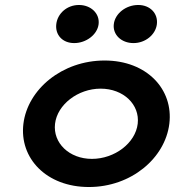

<svg xmlns="http://www.w3.org/2000/svg" viewBox="-20 -738 711 771"><path d="M206 -641C201 -599 230 -565 278 -565C326 -565 371 -599 376 -641C381 -684 345 -718 297 -718C249 -718 211 -684 206 -641ZM437 -641C432 -599 467 -565 516 -565C564 -565 605 -599 610 -641C615 -684 583 -718 535 -718C486 -718 442 -684 437 -641ZM201 -241C210 -318 293 -382 384 -382C476 -382 542 -318 533 -241C524 -164 441 -100 349 -100C258 -100 192 -164 201 -241ZM74 -241C57 -103 166 13 337 13C507 13 643 -103 660 -241C677 -379 570 -495 400 -495C229 -495 91 -379 74 -241Z"/></svg>

Font: Bluebird
Style: ExtObl
Weight: 400
Designer: Jasper
Foundry: Cannot Into Space Fonts
Version: Version 0.98